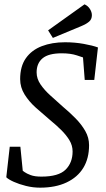

<svg xmlns="http://www.w3.org/2000/svg" viewBox="-20 -855 490 886"><path d="M165 11Q132 11 100 3Q68 -5 43.5 -16Q19 -27 9 -37L25 -178H74L85 -67Q85 -67 94 -60.5Q103 -54 121.5 -47Q140 -40 171 -40Q250 -40 282.5 -72Q315 -104 315 -156Q315 -184 300 -208.5Q285 -233 261.5 -256Q238 -279 210 -302Q178 -329 146 -357.5Q114 -386 93.5 -419Q73 -452 73 -490Q73 -549 99.5 -586.5Q126 -624 173 -642Q220 -660 280 -660Q325 -660 366.5 -652.5Q408 -645 432 -636L415 -486H371L363 -590Q363 -590 334.5 -599.5Q306 -609 265 -609Q204 -609 176.5 -586Q149 -563 149 -521Q149 -492 167 -465.5Q185 -439 213.5 -413.5Q242 -388 272 -361Q302 -336 329 -308.5Q356 -281 373.5 -250.5Q391 -220 391 -185Q391 -124 364.5 -80.5Q338 -37 287 -13Q236 11 165 11ZM224 -680 202 -715 370 -835Q386 -828 395 -813.5Q404 -799 404 -785Q404 -766 391 -755Q378 -744 354 -734Z"/></svg>

Font: Faustina VF Beta
Style: Italic
Weight: 400
Italic angle: -8°
Designer: Alfonso Garcia
Foundry: Omnibus-Type
Version: Version 1.006